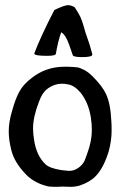

<svg xmlns="http://www.w3.org/2000/svg" viewBox="-20 -724 462 740"><path d="M195.3 -516.6Q194.3 -508.8 161.1 -508.8Q112.3 -508.8 112.3 -517.6Q112.3 -517.6 112.3 -518.6Q135.7 -581.1 189.5 -685.5Q228.5 -704.1 242.2 -704.1Q253.9 -704.1 267.6 -696.3Q282.2 -674.8 289.6 -659.2Q296.9 -643.6 303.7 -618.7Q310.5 -593.8 314.5 -584Q327.1 -549.8 335.9 -514.6V-513.7Q335.9 -503.9 296.9 -503.9Q264.6 -503.9 260.7 -510.7Q259.8 -512.7 246.6 -551.3Q233.4 -589.8 215.8 -599.6Q203.1 -563.5 195.3 -516.6ZM167 -384.8Q143.6 -370.1 129.9 -331.1Q107.4 -272.5 107.4 -229.5Q107.4 -208 111.3 -185.5Q120.1 -124 155.3 -90.8Q171.9 -75.2 216.8 -68.4Q219.7 -68.4 230.5 -66.9Q241.2 -65.4 246.1 -65.4Q263.7 -65.4 277.3 -74.2Q288.1 -80.1 295.9 -89.4Q303.7 -98.6 306.6 -106Q309.6 -113.3 315.4 -129.9Q334 -179.7 334 -221.7Q334 -247.1 330.1 -271.5Q321.3 -327.1 292 -365.2Q268.6 -393.6 244.1 -398.4Q230.5 -401.4 218.8 -401.4Q191.4 -401.4 167 -384.8ZM220.7 -4.9Q208 -3.9 188.5 -3.9Q168.9 -3.9 157.2 -7.8Q116.2 -18.6 85.9 -45.9Q35.2 -95.7 23.4 -146.5Q13.7 -184.6 13.7 -217.8Q13.7 -253.9 26.4 -295.9Q39.1 -342.8 54.7 -371.1Q70.3 -399.4 102.5 -423.8Q157.2 -466.8 228.5 -466.8H242.2Q267.6 -465.8 277.8 -464.4Q288.1 -462.9 304.2 -454.6Q320.3 -446.3 336.9 -429.7Q375 -391.6 388.7 -361.3Q406.2 -324.2 409.2 -255.9Q410.2 -243.2 410.2 -220.7Q410.2 -180.7 398.4 -138.7Q378.9 -76.2 348.6 -44.9Q327.1 -22.5 287.1 -8.8Q269.5 -3.9 252 -3.9Q247.1 -3.9 236.8 -4.4Q226.6 -4.9 220.7 -4.9Z"/></svg>

Font: LPEducational
Style: Medium
Weight: 500
Designer: Based on Essays1743, by John Stracke, which says:

Based on the typeface in a 1743 English translation of the essays of 
Version: Version 001.204